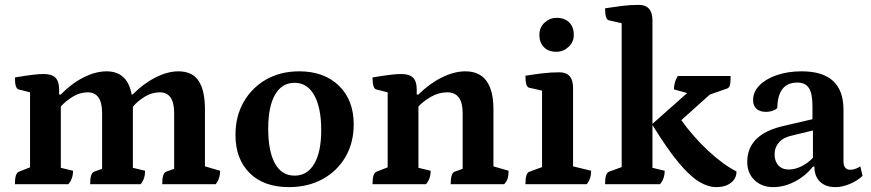

<svg xmlns="http://www.w3.org/2000/svg" viewBox="-20 -754 3566 786"><path d="M41 0Q41 -45 57 -51L103 -69V-376L56 -388Q41 -392 41 -437Q89 -445 115 -448Q141 -451 159 -451Q192 -451 207 -436Q222 -421 222 -388V-367H229Q271 -411 321 -436.5Q371 -462 416 -462Q502 -462 519 -367H523Q566 -411 616 -436.5Q666 -462 710 -462Q767 -462 793 -423Q819 -384 819 -306V-73L881 -55Q881 -22 863 0H644Q644 -45 660 -51L693 -63V-291Q693 -376 634 -376Q601 -376 571.5 -357.5Q542 -339 524 -317Q524 -312 524 -305V-67L574 -55Q574 -22 556 0H349Q349 -45 365 -51L398 -63V-291Q398 -376 339 -376Q306 -376 276 -357Q246 -338 229 -318V-67L279 -55Q279 -22 260 0Z M1163 12Q1060 12 1002 -45.5Q944 -103 944 -202Q944 -278 977.5 -336.5Q1011 -395 1069.5 -428.5Q1128 -462 1205 -462Q1307 -462 1367.5 -403Q1428 -344 1428 -245Q1428 -170 1394.5 -112Q1361 -54 1301 -21Q1241 12 1163 12ZM1186 -35Q1238 -35 1266.5 -83.5Q1295 -132 1295 -221Q1295 -313 1266.5 -364Q1238 -415 1186 -415Q1134 -415 1106 -366.5Q1078 -318 1078 -227Q1078 -135 1105.5 -85Q1133 -35 1186 -35Z M1505 0Q1505 -45 1521 -51L1567 -69V-376L1520 -388Q1505 -392 1505 -437Q1553 -445 1579 -448Q1605 -451 1623 -451Q1656 -451 1671 -436Q1686 -421 1686 -388V-367H1693Q1737 -411 1788 -436.5Q1839 -462 1885 -462Q2000 -462 2000 -306V-73L2062 -55Q2062 -36 2058.5 -24Q2055 -12 2044 0H1825Q1825 -45 1841 -51L1874 -63V-291Q1874 -376 1811 -376Q1775 -376 1743 -357Q1711 -338 1693 -318V-67L1743 -55Q1743 -22 1724 0Z M2131 0Q2131 -46 2147 -51L2199 -70V-383L2146 -395Q2131 -398 2131 -444Q2169 -450 2202 -454Q2235 -458 2270 -458Q2326 -458 2326 -394V-73L2400 -55Q2400 -22 2382 0ZM2258 -542Q2224 -542 2206 -561.5Q2188 -581 2188 -611Q2188 -642 2209.5 -661.5Q2231 -681 2258 -681Q2292 -681 2310.5 -662Q2329 -643 2329 -611Q2329 -582 2307.5 -562Q2286 -542 2258 -542Z M2457 0Q2457 -24 2461 -36Q2465 -48 2473 -51L2525 -70V-659L2472 -671Q2457 -675 2457 -720Q2495 -726 2527.5 -730Q2560 -734 2595 -734Q2651 -734 2651 -670V-247L2793 -373L2739 -388Q2739 -419 2755 -443H2971Q2971 -416 2968 -405Q2965 -394 2955 -391L2886 -367L2769 -262Q2818 -194 2878.5 -137.5Q2939 -81 2995 -52Q2995 -23 2972 -5.5Q2949 12 2913 12Q2878 12 2840.5 -11Q2803 -34 2757 -89.5Q2711 -145 2651 -242V-67L2701 -55Q2701 -22 2682 0Z M3145 12Q3099 12 3069 -16.5Q3039 -45 3039 -91Q3039 -204 3186 -238L3306 -266V-320Q3306 -371 3291.5 -393.5Q3277 -416 3244 -416Q3164 -416 3162 -312Q3156 -305 3143 -300.5Q3130 -296 3116 -296Q3091 -296 3077 -308.5Q3063 -321 3063 -344Q3063 -378 3089 -404.5Q3115 -431 3160 -446.5Q3205 -462 3262 -462Q3433 -462 3433 -305V-94Q3433 -59 3461 -59Q3472 -59 3483.5 -63.5Q3495 -68 3502 -73L3511 -34Q3490 -14 3459 -1Q3428 12 3400 12Q3360 12 3337 -10Q3314 -32 3314 -72H3308Q3277 -33 3233.5 -10.5Q3190 12 3145 12ZM3209 -60Q3234 -60 3260.5 -73Q3287 -86 3308 -108V-220L3222 -199Q3188 -192 3169.5 -171.5Q3151 -151 3151 -122Q3151 -94 3166.5 -77Q3182 -60 3209 -60Z"/></svg>

Font: Petrona
Style: Bold
Weight: 700
Designer: Ringo R. Seeber
Foundry: Ringo R. Seeber
Version: Version 2.001; ttfautohint (v1.8.3)